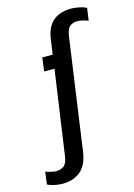

<svg xmlns="http://www.w3.org/2000/svg" viewBox="-220 -797 731 1049"><g transform="rotate(-15 146.0 -272.0)"><path d="M-0.2 184.5Q-14.5 184.5 -30.4 182.1Q-46.2 179.8 -60.4 175.8Q-74.5 171.8 -84.8 166L-75.8 95.5Q-64.8 100.5 -45.8 104.9Q-26.8 109.2 -15.8 109.2Q6.8 109.2 25.5 97Q44.2 84.8 50.2 43.8L118.8 -434.2H60.5L70.2 -511H129.2L141.2 -596Q148 -643.2 167.9 -672.2Q187.8 -701.2 219.1 -714.6Q250.5 -728 289.2 -728Q303.8 -728 319.9 -725.6Q336 -723.2 351.4 -719.2Q366.8 -715.2 376.8 -708.8L367 -639Q356 -644 337.4 -648.4Q318.8 -652.8 307 -652.8Q280.8 -652.8 263.9 -639.8Q247 -626.8 241 -585L152.2 42.8Q142 118 101.5 151.2Q61 184.5 -0.2 184.5Z"/></g></svg>

Font: Chivo Medium
Style: Italic
Weight: 500
Italic angle: -8.05°
Designer: Hector Gatti
Foundry: Omnibus-Type
Version: Version 2.002